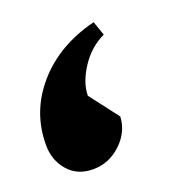

<svg xmlns="http://www.w3.org/2000/svg" viewBox="-78 -249 489 509"><g transform="rotate(-20 166.5 6.0)"><path d="M251 -137Q209 -117 182.5 -76Q156 -35 156 1L218 82Q216 125 182 157Q148 189 103 189Q59 189 33 159Q7 129 7 86Q7 -8 69.5 -79.5Q132 -151 237 -177Z"/></g></svg>

Font: Lemonada SemiBold
Style: Regular
Weight: 600
Designer: Mohamed Gaber (Arabic) Eduardo Tunni (Latin)
Foundry: Kief Type Foundry
Version: Version 3.006